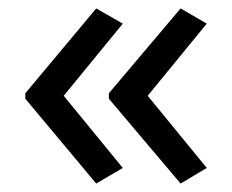

<svg xmlns="http://www.w3.org/2000/svg" viewBox="-20 -491 549 455"><path d="M40 -270 208 -471 271 -435 131 -264 271 -93 208 -56 40 -257ZM238 -270 408 -471 470 -435 330 -264 470 -93 408 -56 238 -257Z"/></svg>

Font: Noto Sans Hatran
Style: Regular
Weight: 400
Designer: Monotype Design Team
Foundry: Monotype Imaging Inc.
Version: Version 2.001; ttfautohint (v1.8.4.7-5d5b)